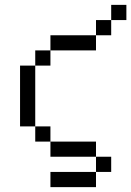

<svg xmlns="http://www.w3.org/2000/svg" viewBox="-20 -645 540 790"><path d="M437.5 62.5V0H375V62.5H187.5V125H375V62.5ZM500 -562.5V-625H437.5V-562.5H375V-500H187.5V-437.5H125V-375H62.5Q62.5 -375 62.5 -125H125V-62.5H187.5V0H375V-62.5H187.5V-125H125Q125 -125 125 -375H187.5V-437.5H375V-500H437.5V-562.5Z"/></svg>

Font: UnifontExMono
Style: Regular
Weight: 500
Version: Version 15.0.06